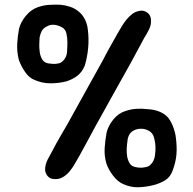

<svg xmlns="http://www.w3.org/2000/svg" viewBox="-20 -671 814 809"><path d="M627 109Q594 117 563 118Q532 119 500 105Q476 95 456 68.5Q436 42 428 17Q419 -15 421 -47Q423 -79 429 -112Q436 -141 457.5 -167.5Q479 -194 508 -203Q531 -211 555 -212.5Q579 -214 602 -211Q624 -210 644 -203.5Q664 -197 681 -183Q689 -176 696 -164.5Q703 -153 708 -140.5Q713 -128 716.5 -115Q720 -102 721 -91Q726 -53 723.5 -21Q721 11 708 46Q698 75 676 88.5Q654 102 627 109ZM616 -588Q618 -567 608 -547Q598 -527 587 -510Q573 -484 559 -458Q545 -432 531 -406Q493 -338 455.5 -271Q418 -204 380 -135Q364 -106 348.5 -76.5Q333 -47 316 -17Q307 -2 296.5 17Q286 36 272.5 52Q259 68 242 77Q225 86 203 83Q189 81 180 70Q171 59 170 45Q170 22 181 1Q192 -20 203 -40Q217 -67 232.5 -93.5Q248 -120 263 -146Q301 -215 339 -283Q377 -351 415 -420Q429 -448 445 -476Q461 -504 476 -531Q484 -545 493 -560Q502 -575 513 -588.5Q524 -602 537 -612Q550 -622 567 -625Q584 -629 599 -619Q614 -609 616 -590ZM259 -328Q227 -320 192.5 -320Q158 -320 126 -334Q102 -343 84.5 -369.5Q67 -396 59 -420Q51 -453 52.5 -485Q54 -517 60 -549Q67 -578 89 -604.5Q111 -631 140 -641Q163 -649 187 -650.5Q211 -652 234 -651Q256 -649 275.5 -642.5Q295 -636 312 -622Q329 -608 338.5 -588Q348 -568 350 -547Q355 -509 351.5 -469.5Q348 -430 337 -394Q326 -367 305.5 -351.5Q285 -336 259 -328ZM589 34Q606 32 614 23Q629 9 632.5 -13Q636 -35 635 -53Q635 -68 629.5 -89.5Q624 -111 607 -120Q593 -128 576 -128.5Q559 -129 545 -122Q531 -115 524.5 -103Q518 -91 517 -76Q515 -64 514 -47Q513 -30 515.5 -13.5Q518 3 526 16.5Q534 30 551 33Q559 35 569.5 35.5Q580 36 589 34ZM222 -403Q230 -404 235.5 -407Q241 -410 246 -415Q261 -430 262.5 -452.5Q264 -475 264 -494Q264 -510 260 -529.5Q256 -549 239 -557Q224 -565 208 -566.5Q192 -568 178 -560Q162 -552 156 -540.5Q150 -529 147 -514Q146 -503 145.5 -485.5Q145 -468 147.5 -451Q150 -434 158 -420.5Q166 -407 183 -404Q191 -403 201.5 -402Q212 -401 222 -403Z"/></svg>

Font: BM JUA
Style: Regular
Weight: 400
Designer: BONGJIN KIM, JAEHYUN KEUM, JUHEE TAE
Foundry: WOOWA BROTHERS Corporation.
Version: Version 1.100